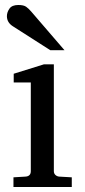

<svg xmlns="http://www.w3.org/2000/svg" viewBox="-20 -753 343 773"><path d="M269 0H34.2V-39.1L83 -42Q104 -43.5 104 -64V-420.9H35.2V-456.1L157.2 -494.1H196.8V-64Q196.8 -54.7 202.9 -48.8Q209 -43 217.8 -42L269 -39.1ZM239.7 -550.8H182.6L30.8 -647.9Q7.8 -663.1 7.8 -688Q7.8 -703.6 18.1 -718.3Q28.3 -732.9 53.7 -732.9Q75.2 -732.9 85.2 -725.8Q95.2 -718.8 106 -706.1Z"/></svg>

Font: Charis
Style: Regular
Weight: 400
Designer: Walt Agee, Miriam Martin, Annie Olsen, Victor Gaultney, Lorna Priest, Alan Ward, Bob Hallissy, Martin Hosken, Sharon Cor
Foundry: SIL Global
Version: Version 7.000